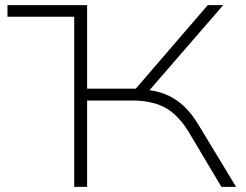

<svg xmlns="http://www.w3.org/2000/svg" viewBox="-20 -725 954 745"><path d="M9 -660V-705H318V-660ZM268 0V-705H318V-381H520L494 -366L786 -705H846L547 -360L533 -378Q582 -375 621 -359.5Q660 -344 691.5 -315Q723 -286 750 -241L896 0H839L714 -210Q674 -277 623 -306Q572 -335 491 -335H318V0Z"/></svg>

Font: Nunito Sans 10pt Expanded ExtraLight
Style: Regular
Weight: 250
Width: 7
Designer: Vernon Adams
Foundry: Vernon Adams
Version: Version 3.101;gftools[0.9.27]